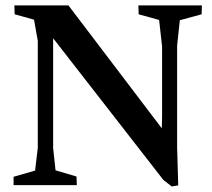

<svg xmlns="http://www.w3.org/2000/svg" viewBox="-20 -672 771 697"><path d="M573.2 -18.6 172.9 -533.2V-134.8L181.6 -53.7L257.8 -31.2L258.8 0H29.3V-30.3L107.4 -52.7L117.2 -135.7V-523.4L103.5 -600.6L33.2 -620.1L32.2 -652.3H228.5L567.4 -206.1L568.4 -251V-502.9L557.6 -599.6L483.4 -620.1L482.4 -652.3H712.9L711.9 -620.1L632.8 -598.6L623 -505.9V-136.7L627 1L603.5 4.9Z"/></svg>

Font: Comprehension Dark
Style: Regular
Weight: 700
Designer: Alfredo Marco Pradil
Foundry: Alfredo Marco Pradil
Version: 1.0